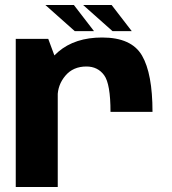

<svg xmlns="http://www.w3.org/2000/svg" viewBox="-20 -748 686 768"><path d="M422 -300.5H590Q590 -453.5 548 -525.8Q506 -598 388.5 -598Q280 -598 213 -540.8Q146 -483.5 146 -399.5L210.5 -361Q210.5 -408.5 241.5 -445.2Q272.5 -482 325.5 -482Q371 -482 396.5 -447.2Q422 -412.5 422 -300.5ZM43 0H211V-490L173 -592.5H43ZM430 -623.5H507L426.5 -728H312.5ZM279 -623.5H356L275.5 -728H161.5Z"/></svg>

Font: Anybody UltraCondensed Thin
Style: Bold
Weight: 700
Version: Version 1.111